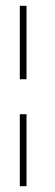

<svg xmlns="http://www.w3.org/2000/svg" viewBox="-20 -480 190 659"><path d="M71 -88V159H48V-88ZM71 -460V-208H48V-460Z"/></svg>

Font: Genos Thin
Style: Regular
Weight: 100
Designer: Robert E. Leuschke
Foundry: Robert E. Leuschke
Version: Version 1.010